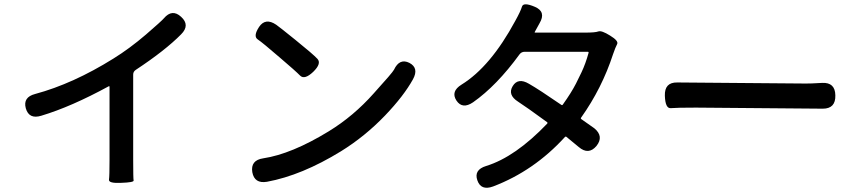

<svg xmlns="http://www.w3.org/2000/svg" viewBox="-20 -832 4040 901"><path d="M549 26Q489 29 491.5 11Q494 -7 494 -81V-424Q494 -429 490 -427Q314 -331 174 -289Q116 -271 101 -324Q87 -376 145 -391Q323 -439 512 -557Q588 -604 665 -670Q738 -733 749 -746Q788 -792 830 -753Q873 -714 830 -671Q755 -595 617 -504Q605 -496 605 -482V-81Q605 6 607 15Q609 24 549 26Z M1233 21Q1174 31 1164 -24Q1155 -80 1215 -89Q1348 -109 1523 -216Q1639 -287 1734 -394Q1822 -491 1829 -505Q1855 -560 1901 -537Q1947 -513 1918 -460Q1875 -382 1787 -290Q1693 -192 1580 -122Q1396 -9 1233 21ZM1450 -495Q1409 -456 1388 -477.5Q1367 -499 1293 -562Q1212 -632 1189.5 -647Q1167 -662 1196 -706Q1226 -750 1276 -716Q1288 -708 1366 -645Q1449 -578 1469.5 -556Q1490 -534 1450 -495Z M2294 43Q2237 64 2220 14Q2203 -35 2261 -53Q2398 -95 2548 -252Q2551 -256 2547 -259Q2447 -332 2411 -355Q2361 -387 2386 -428Q2411 -469 2462 -439Q2511 -411 2614 -340Q2618 -337 2621 -341Q2661 -397 2683 -440Q2696 -466 2709 -493Q2728 -533 2742 -584Q2743 -589 2738 -589H2442Q2427 -589 2418 -577Q2311 -430 2200 -352Q2150 -318 2122 -360Q2094 -403 2146 -435Q2282 -519 2398 -734Q2423 -779 2429.5 -801Q2436 -823 2490 -800Q2544 -777 2512 -723L2490 -683Q2487 -679 2492 -679H2728Q2773 -679 2788 -684.5Q2803 -690 2843 -665Q2884 -640 2876 -625Q2868 -610 2857 -578Q2805 -418 2707 -280Q2704 -276 2708 -273Q2762 -235 2769 -230Q2815 -192 2779 -147Q2742 -103 2696 -142L2639 -189Q2635 -193 2631 -189Q2486 -30 2294 43Z M3100 -383Q3098 -446 3158 -445L3761 -440Q3790 -440 3819 -442L3838 -443Q3899 -446 3900 -385Q3902 -322 3841 -322L3246 -327Q3154 -327 3128 -324.5Q3102 -322 3100 -383Z"/></svg>

Font: Resource Han Rounded TW Medium
Style: Regular
Weight: 500
Designer: Cyano Hao (round all glyphs); Ryoko NISHIZUKA 西塚涼子 (kana, bopomofo & ideographs); Paul D. Hunt (Latin, Greek & Cyrillic)
Foundry: Cyano Hao
Version: 0.990